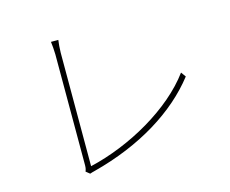

<svg xmlns="http://www.w3.org/2000/svg" viewBox="-97 -831 1150 961"><g transform="rotate(-15 478.0 -351.0)"><path d="M258 -7C266 -10 274 -12 282 -14C533 -79 728 -201 846 -353L828 -378C712 -220 483 -91 272 -42V-630C272 -648 275 -684 277 -695H239C241 -684 244 -644 244 -629V-54C244 -39 241 -30 238 -23Z"/></g></svg>

Font: Kinto Sans Thin
Style: Regular
Weight: 100
Designer: Authors: Ryoko NISHIZUKA  (kana & ideographs); Paul D. Hunt (Latin, Greek & Cyrillic); Wenlong ZHANG  (bopomofo); Sandol
Foundry: Adobe Systems Incorporated, ookami Inc.
Version: Version 0.001